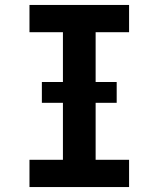

<svg xmlns="http://www.w3.org/2000/svg" viewBox="-20 -755 640 775"><path d="M99 0V-110H234V-625H99V-735H501V-625H366V-110H501V0ZM149 -340V-424H451V-340Z"/></svg>

Font: Iosevka Extrabold Extended
Style: Regular
Weight: 800
Width: 7
Monospace: yes
Designer: Belleve Invis
Foundry: Belleve Invis
Version: Version 32.5.0; ttfautohint (v1.8.4)